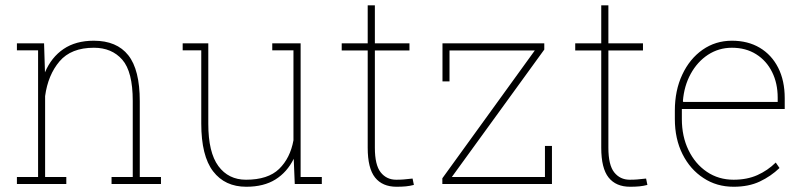

<svg xmlns="http://www.w3.org/2000/svg" viewBox="-20 -691 3029 721"><path d="M229 -26.4V0H43.5V-26.4H123V-502H43.5V-528.3H145.5L148.9 -419.4Q172.9 -476.1 218.8 -507.1Q264.6 -538.1 332 -538.1Q418.5 -538.1 461.7 -483.6Q504.9 -429.2 504.9 -311V-26.4H584.5V0H398.9V-26.4H478.5V-312Q478.5 -421.9 439.2 -466.8Q399.9 -511.7 332.5 -511.7Q247.1 -511.7 203.6 -460.7Q160.2 -409.7 149.4 -330.1V-26.4Z M904.8 10.3Q824.7 10.3 780.3 -47.6Q735.8 -105.5 735.8 -227.1V-502H666V-528.3H762.2V-226.1Q762.2 -118.7 800 -67.4Q837.9 -16.1 903.8 -16.1Q986.3 -16.1 1028.1 -56.6Q1069.8 -97.2 1082 -164.1V-502H1002.4V-528.3H1108.9V-26.4H1188.5V0H1086.9L1083 -94.7Q1058.1 -44.4 1014.4 -17.1Q970.7 10.3 904.8 10.3Z M1469.2 10.3Q1416 10.3 1388.4 -24.4Q1360.8 -59.1 1360.8 -136.2V-501.5H1263.2V-528.3H1360.8V-670.9H1387.7V-528.3H1517.6V-501.5H1387.7V-136.2Q1387.7 -71.3 1409.7 -43.7Q1431.6 -16.1 1467.8 -16.1Q1483.4 -16.1 1495.6 -17.1Q1507.8 -18.1 1529.3 -20.5L1534.2 3.4Q1519.5 7.3 1504.2 8.8Q1488.8 10.3 1469.2 10.3Z M2052.7 -143.1V0H1641.1V-21.5L1988.3 -501.5H1668V-385.3H1641.6V-528.3H2023.9V-504.9L1676.8 -26.4H2026.4V-143.1Z M2346.2 10.3Q2293 10.3 2265.4 -24.4Q2237.8 -59.1 2237.8 -136.2V-501.5H2140.1V-528.3H2237.8V-670.9H2264.6V-528.3H2394.5V-501.5H2264.6V-136.2Q2264.6 -71.3 2286.6 -43.7Q2308.6 -16.1 2344.7 -16.1Q2360.4 -16.1 2372.6 -17.1Q2384.8 -18.1 2406.2 -20.5L2411.1 3.4Q2396.5 7.3 2381.1 8.8Q2365.7 10.3 2346.2 10.3Z M2734.9 10.3Q2670.9 10.3 2621.6 -22.5Q2571.8 -54.7 2543 -112.1Q2514.2 -169.4 2514.2 -244.1V-275.4Q2514.2 -351.6 2542 -410.6Q2569.8 -470.2 2618.4 -504.2Q2667 -538.1 2728.5 -538.1Q2788.6 -538.1 2833 -511.7Q2877.9 -484.9 2902.3 -436.5Q2926.8 -388.2 2926.8 -322.3V-281.7H2540.5V-244.1Q2540.5 -178.7 2565.4 -127.4Q2590.3 -75.7 2634.3 -45.9Q2678.2 -16.1 2734.9 -16.1Q2785.2 -16.1 2824 -33.4Q2862.8 -50.8 2893.1 -80.6L2907.2 -60.1Q2874.5 -28.8 2833 -9.3Q2791.5 10.3 2734.9 10.3ZM2544.4 -311 2545.9 -308.1H2900.4V-324.2Q2900.4 -378.4 2879.4 -420.4Q2858.4 -462.9 2819.6 -487.3Q2780.8 -511.7 2728.5 -511.7Q2679.2 -511.7 2638.7 -485.4Q2598.6 -459 2573.7 -413.6Q2548.8 -368.2 2544.4 -311Z"/></svg>

Font: Battambang Thin
Style: Regular
Weight: 100
Designer: Danh Hong
Version: Version 8.002; ttfautohint (v1.8.3)